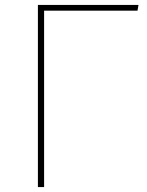

<svg xmlns="http://www.w3.org/2000/svg" viewBox="-20 -755 593 775"><path d="M539 -735H133V0H158V-712H535Z"/></svg>

Font: Glow Sans SC Normal Thin
Style: Regular
Weight: 100
Designer: Ryoko NISHIZUKA (kana, bopomofo & ideographs); Paul D. Hunt (Latin, Greek & Cyrillic); Sandoll Communications, Soo-young
Version: Version 0.93